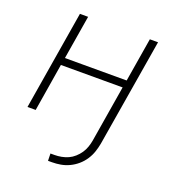

<svg xmlns="http://www.w3.org/2000/svg" viewBox="-133 -626 866 947"><g transform="rotate(20 300.0 -152.5)"><path d="M225 215 224 177H245Q263 177 281.5 173.5Q300 170 316.5 162.5Q333 155 347.5 142Q362 129 372.5 113.5Q383 98 389 80.5Q395 63 398 46L447 -251H123L82 0H39L125 -520H168L130 -290H454L492 -520H535L441 46Q437 68 429.5 90.5Q422 113 408.5 133.5Q395 154 376.5 170Q358 186 336 196.5Q314 207 291 211Q268 215 246 215Z"/></g></svg>

Font: Iosevka XLt Ex Obl
Style: Regular
Weight: 200
Width: 7
Italic angle: -9°
Monospace: yes
Designer: Belleve Invis
Foundry: Belleve Invis
Version: Version 32.5.0; ttfautohint (v1.8.4)